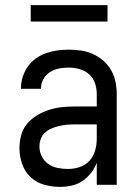

<svg xmlns="http://www.w3.org/2000/svg" viewBox="-20 -722 540 750"><path d="M214 8Q183 8 152.5 -0.5Q122 -9 99.5 -30Q77 -51 66.5 -81.5Q56 -112 56 -143Q56 -168 62.5 -193Q69 -218 85 -237.5Q101 -257 123 -270.5Q145 -284 169 -292Q193 -300 218 -303Q243 -306 269 -306H358V-355Q358 -376 351 -397Q344 -418 328 -432Q312 -446 291 -452Q270 -458 249 -458Q230 -458 211 -454.5Q192 -451 175.5 -440.5Q159 -430 149.5 -413Q140 -396 140 -377V-375H62V-378Q62 -401 69 -422.5Q76 -444 89 -462.5Q102 -481 120.5 -494Q139 -507 160.5 -514.5Q182 -522 204 -525Q226 -528 249 -528Q273 -528 297 -524.5Q321 -521 343 -511Q365 -501 383.5 -485Q402 -469 414 -448Q426 -427 431 -403Q436 -379 436 -355V0H358V-86Q350 -65 335.5 -46.5Q321 -28 302 -15Q283 -2 260 3Q237 8 214 8ZM246 -62Q269 -62 291.5 -69.5Q314 -77 329.5 -94Q345 -111 351.5 -134Q358 -157 358 -180V-236H269Q254 -236 239 -234.5Q224 -233 209.5 -229.5Q195 -226 181 -220Q167 -214 156 -204Q145 -194 139.5 -179.5Q134 -165 134 -150Q134 -130 143 -111.5Q152 -93 168.5 -81.5Q185 -70 205 -66Q225 -62 246 -62ZM400 -638H100V-702H400Z"/></svg>

Font: Iosevka
Style: Regular
Weight: 400
Monospace: yes
Designer: Belleve Invis
Foundry: Belleve Invis
Version: Version 33.2.3; ttfautohint (v1.8.4)